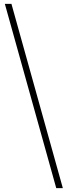

<svg xmlns="http://www.w3.org/2000/svg" viewBox="-20 -760 349 990"><path d="M39 -740 304 210H270L5 -740Z"/></svg>

Font: Georama ExtraLight
Style: Regular
Weight: 250
Version: Version 1.001